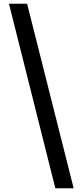

<svg xmlns="http://www.w3.org/2000/svg" viewBox="-20 -826 427 1027"><path d="M276 181H374L125 -806H28Z"/></svg>

Font: Noto Sans JP
Style: Bold
Weight: 700
Designer: Ryoko NISHIZUKA 西塚涼子 (kana, bopomofo & ideographs); Paul D. Hunt (Latin, Greek & Cyrillic); Sandoll Communications 산돌커뮤니
Foundry: Adobe
Version: Version 2.004;hotconv 1.0.118;makeotfexe 2.5.65603